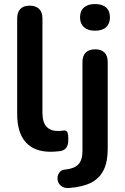

<svg xmlns="http://www.w3.org/2000/svg" viewBox="-20 -741 618 950"><path d="M232 10Q149 10 107 -37.5Q65 -85 65 -177V-650Q65 -681 81 -697Q97 -713 127 -713Q157 -713 173.5 -697Q190 -681 190 -650V-183Q190 -137 209.5 -115Q229 -93 265 -93Q273 -93 280 -93.5Q287 -94 294 -95Q308 -97 313 -87.5Q318 -78 318 -49Q318 -24 308 -10Q298 4 275 7Q265 8 254 9Q243 10 232 10ZM324 189Q302 191 288 182.5Q274 174 268.5 161Q263 148 265 134Q267 120 276.5 109.5Q286 99 302 98Q347 94 367.5 72.5Q388 51 388 7V-434Q388 -465 404.5 -481Q421 -497 451 -497Q481 -497 497 -481Q513 -465 513 -434V-4Q513 60 492.5 101Q472 142 430.5 163Q389 184 324 189ZM450 -589Q415 -589 395.5 -606.5Q376 -624 376 -655Q376 -687 395.5 -704Q415 -721 450 -721Q486 -721 505 -704Q524 -687 524 -655Q524 -624 505 -606.5Q486 -589 450 -589Z"/></svg>

Font: Nunito
Style: Bold
Weight: 700
Designer: Vernon Adams
Foundry: Vernon Adams
Version: Version 3.602